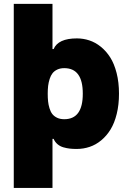

<svg xmlns="http://www.w3.org/2000/svg" viewBox="-20 -747 655 972"><path d="M49.7 -727.3H245.7V-498.6H251.4Q274.5 -552.6 369.3 -552.6Q401.6 -552.6 432 -542.6Q462.4 -532.7 489.9 -510.7Q517.4 -488.6 537.8 -456.7Q558.2 -424.7 570.3 -377.5Q582.4 -330.3 582.4 -272.7Q582.4 -217 571 -170.6Q559.7 -124.3 539.8 -91.8Q519.9 -59.3 492.7 -36.8Q465.6 -14.2 434.1 -3.6Q402.7 7.1 367.9 7.1Q348.4 7.1 333.1 5.3Q317.8 3.6 301 -1.2Q284.1 -6 271.3 -16.9Q258.5 -27.7 251.4 -44H245.7V204.5H49.7ZM399.1 -272.7Q399.5 -402 305.4 -402Q285.2 -402 270.1 -394.9Q255 -387.8 245.9 -376.2Q236.9 -364.7 231.4 -347.5Q225.9 -330.3 223.7 -312.5Q221.6 -294.7 221.6 -272.7Q221.6 -251.1 223.4 -234Q225.1 -217 230.5 -199.2Q235.8 -181.5 244.7 -169.9Q253.6 -158.4 269 -150.9Q284.4 -143.5 305.4 -143.5Q399.5 -143.5 399.1 -272.7Z"/></svg>

Font: Karasuma Gothic
Style: Black
Weight: 900
Designer: Rasmus Andersson / Ryoko Nishizuka
Foundry: Genbu
Version: Version 1.00